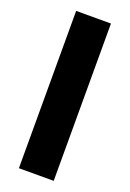

<svg xmlns="http://www.w3.org/2000/svg" viewBox="-131 -708 512 757"><g transform="rotate(20 125.0 -330.0)"><path d="M52 0V-660H198V0Z"/></g></svg>

Font: Bricolage Grotesque 72pt
Style: Bold
Weight: 700
Designer: Mathieu Triay
Foundry: Atelier Triay
Version: Version 1.001;gftools[0.9.33.dev8+g029e19f]